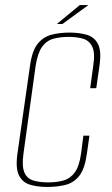

<svg xmlns="http://www.w3.org/2000/svg" viewBox="-20 -728 442 760"><path d="M167 12Q128 12 98.5 3Q69 -6 55 -34Q41 -62 49 -120L99 -469Q107 -527 129 -554.5Q151 -582 183.5 -590.5Q216 -599 255 -599Q295 -599 324.5 -590Q354 -581 368 -553.5Q382 -526 374 -469L361 -379H337L349 -467Q357 -518 345.5 -542.5Q334 -567 309.5 -574.5Q285 -582 252 -582Q218 -582 191 -574.5Q164 -567 146.5 -542.5Q129 -518 121 -467L73 -121Q66 -70 76.5 -45.5Q87 -21 112 -13.5Q137 -6 170 -6Q204 -6 231 -13.5Q258 -21 276 -45.5Q294 -70 301 -121L310 -191H334L324 -120Q316 -61 294.5 -33Q273 -5 240.5 3.5Q208 12 167 12ZM205 -633 296 -708H330L227 -633Z"/></svg>

Font: Alumni Sans Thin Thin
Style: Italic
Weight: 250
Italic angle: -8°
Version: Version 1.016